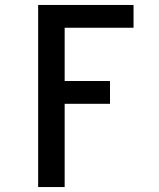

<svg xmlns="http://www.w3.org/2000/svg" viewBox="-20 -540 640 775"><path d="M134 215V-520H519V-428H241V-213H424V-121H241V215Z"/></svg>

Font: Iosevka Etoile Semibold
Style: Regular
Weight: 600
Designer: Belleve Invis
Foundry: Belleve Invis
Version: Version 22.1.2; ttfautohint (v1.8.4)